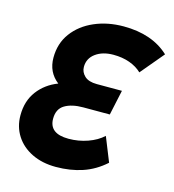

<svg xmlns="http://www.w3.org/2000/svg" viewBox="-107 -792 812 894"><g transform="rotate(15 299.5 -345.0)"><path d="M478 -71Q429 -27 370.5 -7.5Q312 12 243 12Q177 12 127 -12.5Q77 -37 49.5 -80Q22 -123 22 -178Q22 -247 58 -295Q94 -343 154 -366Q101 -407 101 -477Q101 -546 138.5 -596.5Q176 -647 239.5 -674.5Q303 -702 380 -702Q518 -702 599 -626L505 -514Q481 -537 446 -549.5Q411 -562 368 -562Q316 -562 282.5 -537.5Q249 -513 249 -472Q249 -447 268.5 -428.5Q288 -410 328 -410H449L423 -289H295Q240 -289 206.5 -269Q173 -249 173 -202Q173 -130 266 -130Q314 -130 358 -145.5Q402 -161 431 -188Z"/></g></svg>

Font: Radio Canada Condensed
Style: Bold Italic
Weight: 700
Width: 3
Italic angle: -12°
Designer: Charles Daoud, Etienne Aubert Bonn, Alexandre Saumier Demers, Jacques Le Bailly
Foundry: Radio-Canada
Version: Version 2.104; ttfautohint (v1.8.4.7-5d5b);gftools[0.9.28.de